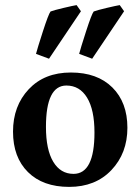

<svg xmlns="http://www.w3.org/2000/svg" viewBox="-20 -716 550 752"><path d="M251 16Q148 16 89.5 -42Q31 -100 31 -200.5Q31 -301 92.5 -366.5Q154 -432 257.5 -432Q361 -432 420 -373.5Q479 -315 479 -215.5Q479 -116 416.5 -50Q354 16 251 16ZM160 -219Q160 -130 188.5 -82.5Q217 -35 268 -35Q350 -35 350 -197Q350 -286 321 -333.5Q292 -381 240 -381Q160 -381 160 -219ZM449 -696 466 -672 341 -486 290 -505Q295 -525 317 -593Q339 -661 347 -671Q360 -676 398 -685Q436 -694 449 -696ZM280 -696 297 -672 172 -486 121 -505Q126 -525 148 -593Q170 -661 178 -671Q191 -676 229 -685Q267 -694 280 -696Z"/></svg>

Font: Buenard
Style: Bold
Weight: 700
Foundry: FontFuror
Version: Version 1.002 2011